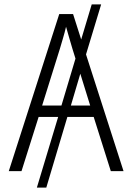

<svg xmlns="http://www.w3.org/2000/svg" viewBox="-20 -780 603 875"><path d="M20 0 250 -716H313L350 -600L398 -760H441L372 -532L543 0H485L407 -247H287L191 75H148L245 -247H156L78 0ZM253 -558 172 -299H260L324 -513L310 -558Q304 -579 296 -605.5Q288 -632 281 -658Q275 -632 267 -605.5Q259 -579 253 -558ZM303 -299H391L346 -444Z"/></svg>

Font: Noto Sans Mono SemiCondensed Light
Style: Regular
Weight: 300
Width: 4
Designer: Monotype Design Team
Foundry: Monotype Imaging Inc.
Version: Version 2.014; ttfautohint (v1.8.4.7-5d5b)